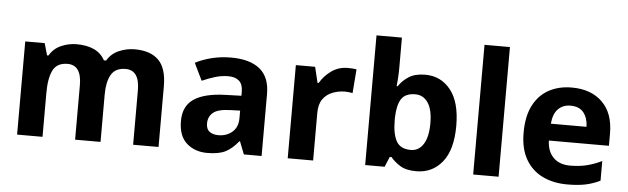

<svg xmlns="http://www.w3.org/2000/svg" viewBox="-48 -936 3666 1121"><g transform="rotate(5 1784.5 -375.0)"><path d="M719 -556Q812 -556 859.5 -508.5Q907 -461 907 -356V0H758V-319Q758 -437 676 -437Q617 -437 592 -395Q567 -353 567 -274V0H418V-319Q418 -437 336 -437Q274 -437 250.5 -390.5Q227 -344 227 -257V0H78V-546H192L212 -476H220Q245 -518 288.5 -537Q332 -556 379 -556Q439 -556 481 -536.5Q523 -517 545 -476H558Q583 -518 627.5 -537Q672 -556 719 -556Z M1284 -557Q1394 -557 1452.5 -509.5Q1511 -462 1511 -364V0H1407L1378 -74H1374Q1339 -30 1300 -10Q1261 10 1193 10Q1120 10 1072 -32.5Q1024 -75 1024 -163Q1024 -250 1085 -291.5Q1146 -333 1268 -337L1363 -340V-364Q1363 -407 1340.5 -427Q1318 -447 1278 -447Q1238 -447 1200 -435.5Q1162 -424 1124 -407L1075 -508Q1119 -531 1172.5 -544Q1226 -557 1284 -557ZM1305 -251Q1233 -249 1205 -225Q1177 -201 1177 -162Q1177 -128 1197 -113.5Q1217 -99 1249 -99Q1297 -99 1330 -127.5Q1363 -156 1363 -208V-253Z M1969 -556Q1980 -556 1995 -555Q2010 -554 2019 -552L2008 -412Q2001 -414 1987.5 -415.5Q1974 -417 1964 -417Q1926 -417 1891 -403.5Q1856 -390 1834.5 -360Q1813 -330 1813 -278V0H1664V-546H1777L1799 -454H1806Q1830 -496 1872 -526Q1914 -556 1969 -556Z M2267 -583Q2267 -552 2265 -522Q2263 -492 2261 -475H2267Q2289 -509 2326 -532.5Q2363 -556 2422 -556Q2514 -556 2571 -484.5Q2628 -413 2628 -274Q2628 -134 2570 -62Q2512 10 2418 10Q2358 10 2323.5 -11.5Q2289 -33 2267 -60H2257L2232 0H2118V-760H2267ZM2374 -437Q2316 -437 2292.5 -401Q2269 -365 2267 -291V-275Q2267 -196 2290.5 -153.5Q2314 -111 2376 -111Q2422 -111 2449 -153.5Q2476 -196 2476 -276Q2476 -356 2448.5 -396.5Q2421 -437 2374 -437Z M2900 0H2751V-760H2900Z M3281 -556Q3394 -556 3460 -491.5Q3526 -427 3526 -308V-236H3174Q3176 -173 3211.5 -137Q3247 -101 3310 -101Q3363 -101 3406 -111.5Q3449 -122 3495 -144V-29Q3455 -9 3410.5 0.5Q3366 10 3303 10Q3221 10 3158 -20.5Q3095 -51 3059 -113Q3023 -175 3023 -269Q3023 -365 3055.5 -428.5Q3088 -492 3146 -524Q3204 -556 3281 -556ZM3282 -450Q3239 -450 3210.5 -422Q3182 -394 3177 -335H3386Q3385 -385 3360 -417.5Q3335 -450 3282 -450Z"/></g></svg>

Font: Noto Sans Tamil
Style: Bold
Weight: 700
Designer: Jelle Bosma - Monotype Design Team
Foundry: Monotype Imaging Inc.
Version: Version 2.004; ttfautohint (v1.8.4.7-5d5b)